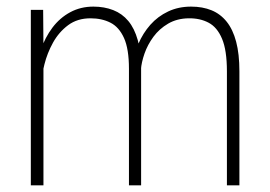

<svg xmlns="http://www.w3.org/2000/svg" viewBox="-20 -558 812 578"><path d="M110.8 -417V0H72.8V-528.3H109.9ZM104.5 -305.7 86.4 -328.1Q89.8 -370.1 102.8 -407.7Q115.7 -445.3 137.9 -474.9Q160.2 -504.4 191.4 -521.2Q222.7 -538.1 261.2 -538.1Q293.9 -538.1 320.8 -527.6Q347.7 -517.1 366.2 -494.9Q384.8 -472.7 394.8 -437Q404.8 -401.4 404.8 -351.1V0H368.2V-351.1Q368.2 -410.6 353.3 -443.6Q338.4 -476.6 312.5 -489.7Q286.6 -502.9 252.4 -502.9Q212.9 -502.9 185.1 -482.2Q157.2 -461.4 139.6 -429.7Q122.1 -397.9 113.8 -364.5Q105.5 -331.1 104.5 -305.7ZM404.3 -348.6 379.4 -357.9Q382.8 -393.6 396.5 -425.8Q410.2 -458 432.6 -483.4Q455.1 -508.8 486.1 -523.4Q517.1 -538.1 555.2 -538.1Q589.8 -538.1 616.7 -527.1Q643.6 -516.1 662.4 -492.7Q681.2 -469.2 690.9 -432.4Q700.7 -395.5 700.7 -343.3V0H663.1V-343.3Q663.1 -406.7 648.4 -441.4Q633.8 -476.1 607.9 -489.7Q582 -503.4 547.9 -502.9Q512.7 -502.4 486.1 -486.8Q459.5 -471.2 441.9 -447.3Q424.3 -423.3 415 -396.7Q405.8 -370.1 404.3 -348.6Z"/></svg>

Font: Roboto Condensed ExtraLight
Style: Regular
Weight: 250
Designer: Christian Robertson
Foundry: Google
Version: Version 3.008; 2023